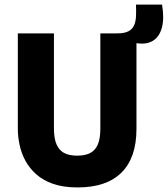

<svg xmlns="http://www.w3.org/2000/svg" viewBox="-20 -806 734 840"><path d="M320 14Q257 14 212.5 -1.5Q168 -17 138 -44Q108 -71 90.5 -104Q73 -137 65.5 -173Q58 -209 58 -242V-660H216V-243Q216 -200 227.5 -174Q239 -148 261 -136.5Q283 -125 318 -125Q352 -125 374.5 -136.5Q397 -148 408 -174Q419 -200 419 -243V-660H577V-242Q577 -116 511.5 -51Q446 14 320 14ZM588 -616 491 -625 493 -660Q524 -660 541.5 -669Q559 -678 566.5 -695Q574 -712 575 -735Q576 -758 575 -786H689Q699 -725 688.5 -686Q678 -647 652 -629.5Q626 -612 588 -616Z"/></svg>

Font: Bricolage Grotesque SemiCondensed ExtraBold
Style: Regular
Weight: 800
Width: 4
Designer: Mathieu Triay
Foundry: Atelier Triay
Version: Version 1.001;gftools[0.9.33.dev8+g029e19f]